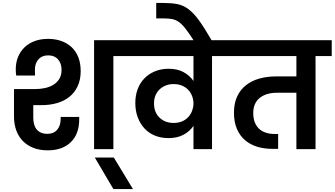

<svg xmlns="http://www.w3.org/2000/svg" viewBox="-20 -1013 2273 1304"><path d="M305 8Q250 8 207.5 -8.5Q165 -25 135.5 -55Q106 -85 90.5 -127.5Q75 -170 75 -223V-408H217Q253 -408 285.5 -415Q318 -422 343 -437.5Q368 -453 383 -477.5Q398 -502 398 -538Q398 -583 374 -610Q350 -637 307 -637Q265 -637 241 -610Q217 -583 217 -538Q217 -528 217.5 -519Q218 -510 218 -500H90Q87 -521 87 -542Q87 -588 102.5 -626Q118 -664 146.5 -691.5Q175 -719 215.5 -734Q256 -749 307 -749Q356 -749 396.5 -734.5Q437 -720 466.5 -692.5Q496 -665 512 -624Q528 -583 528 -530Q528 -471 507.5 -427.5Q487 -384 451.5 -355.5Q416 -327 367.5 -313Q319 -299 264 -299H206V-214Q206 -191 211 -171Q216 -151 227.5 -136Q239 -121 257.5 -112.5Q276 -104 302 -104Q345 -104 368.5 -132Q392 -160 392 -205V-219H518V-203Q518 -103 461 -47.5Q404 8 305 8ZM619 -740H861V-632H750V0H619Z M624 57H753L883 271H750Z M1159 -178Q1193 -178 1218.5 -189.5Q1244 -201 1260.5 -220Q1277 -239 1285.5 -262.5Q1294 -286 1294 -309V-310Q1294 -335 1285.5 -358.5Q1277 -382 1260.5 -400.5Q1244 -419 1218.5 -430.5Q1193 -442 1159 -442Q1130 -442 1106 -432.5Q1082 -423 1064 -406Q1046 -389 1036 -365Q1026 -341 1026 -311Q1026 -250 1063.5 -214Q1101 -178 1159 -178ZM1420 -632V0H1294V-158Q1268 -120 1225.5 -97.5Q1183 -75 1125 -75Q1073 -75 1031 -92.5Q989 -110 960 -142Q931 -174 915 -217.5Q899 -261 899 -314Q899 -365 915 -407.5Q931 -450 960.5 -480.5Q990 -511 1032 -528.5Q1074 -546 1125 -546Q1184 -546 1226 -523.5Q1268 -501 1294 -463V-632H819V-740H1530V-632Z M1297 -736Q1264 -787 1240.5 -817.5Q1217 -848 1195 -863.5Q1173 -879 1148.5 -883.5Q1124 -888 1090 -888H1041V-993H1087Q1142 -993 1182.5 -985.5Q1223 -978 1259 -951.5Q1295 -925 1332 -874Q1369 -823 1419 -736H1297Z M1489 -740H2233V-632H2123V0H1993V-383H1860Q1788 -383 1744 -348Q1700 -313 1700 -244Q1700 -179 1737 -141Q1774 -103 1849 -103H1869V-2H1829Q1774 -2 1726.5 -16.5Q1679 -31 1644 -61Q1609 -91 1589 -137.5Q1569 -184 1569 -247Q1569 -312 1591 -358.5Q1613 -405 1651.5 -435Q1690 -465 1742 -479.5Q1794 -494 1854 -494H1993V-632H1489Z"/></svg>

Font: Poppins SemiBold
Style: Regular
Weight: 600
Designer: Ninad Kale (Devanagari), Jonny Pinhorn (Latin)
Foundry: Indian Type Foundry
Version: Version 3.002 2017